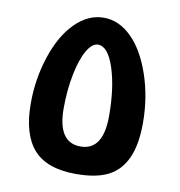

<svg xmlns="http://www.w3.org/2000/svg" viewBox="-79 -755 784 838"><g transform="rotate(10 313.5 -336.5)"><path d="M312 9.8Q182.6 9.8 123.8 -56.9Q64.9 -123.5 64.9 -259.8Q64.9 -369.6 98.4 -469.7Q131.8 -569.8 189 -626.5Q246.1 -683.1 314.9 -683.1Q381.8 -683.1 437.5 -628.7Q493.2 -574.2 527.6 -473.9Q562 -373.5 562 -259.8Q562 -164.6 535.4 -105Q508.8 -45.4 455.8 -17.8Q402.8 9.8 312 9.8ZM311 -111.8Q411.1 -111.8 411.1 -264.2Q411.1 -390.1 382.6 -476.6Q354 -563 310.1 -563Q283.7 -563 260.7 -523.2Q237.8 -483.4 223.9 -413.3Q210 -343.3 210 -263.2Q210 -111.8 311 -111.8Z"/></g></svg>

Font: Noto Sans Kufi Arabic
Style: Bold
Weight: 700
Designer: Monotype Design team
Foundry: Monotype Imaging Inc.
Version: Version 1.02